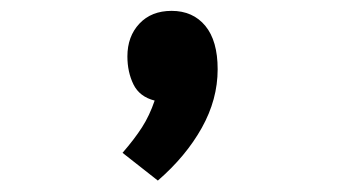

<svg xmlns="http://www.w3.org/2000/svg" viewBox="-20 -172 626 348"><path d="M266.1 155.3 202.1 105Q224.1 79.6 237.5 58.6Q251 37.6 260.3 10.3Q232.9 3.4 221.9 -19Q210.9 -41.5 210.9 -69.8Q210.9 -106 232.7 -129.2Q254.4 -152.3 291 -152.3Q329.6 -152.3 352.1 -125.2Q374.5 -98.1 374.5 -46.4Q374.5 8.3 345.7 59.8Q316.9 111.3 266.1 155.3Z"/></svg>

Font: Cascadia Mono PL
Style: Bold
Weight: 700
Monospace: yes
Designer: Aaron Bell
Foundry: Saja Typeworks
Version: Version 2404.023; ttfautohint (v1.8.4)